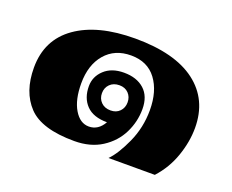

<svg xmlns="http://www.w3.org/2000/svg" viewBox="-83 -572 885 732"><g transform="rotate(20 359.5 -205.5)"><path d="M499 -199Q499 -276 463.5 -323.5Q428 -371 361 -371Q295 -371 256.5 -326Q218 -281 218 -206Q218 -140 241.5 -100.5Q265 -61 301 -61Q339 -61 361 -100Q305 -100 277 -129Q249 -158 249 -206Q249 -245 278.5 -272.5Q308 -300 358 -300Q410 -300 440.5 -272.5Q471 -245 471 -193Q471 -142 448 -95.5Q425 -49 379 -19.5Q333 10 268 10Q135 10 81.5 -46.5Q28 -103 28 -201Q28 -314 115 -375.5Q202 -437 354 -437Q515 -437 599.5 -373Q684 -309 684 -194Q684 -138 663.5 -79Q643 -20 601 26H413Q442 -3 470.5 -65.5Q499 -128 499 -199ZM409 -198Q409 -220 395 -234.5Q381 -249 358 -249Q334 -249 319.5 -234.5Q305 -220 305 -198Q305 -176 319.5 -161.5Q334 -147 358 -147Q381 -147 395 -161.5Q409 -176 409 -198Z"/></g></svg>

Font: Taviraj Black
Style: Regular
Weight: 900
Designer: Katatrad Team
Foundry: CadsonDemak
Version: Version 1.030